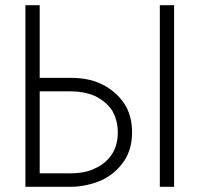

<svg xmlns="http://www.w3.org/2000/svg" viewBox="-20 -720 773 740"><path d="M596 -700V0H651V-700ZM78 -700V0H133V-700ZM251 -420H108V-368H251Q304 -368 346 -350Q387 -330 411 -296Q434 -258 434 -210Q434 -160 411 -125Q387 -89 346 -71Q309 -52 251 -52H108V0H251Q313 0 373 -26Q425 -51 458 -99Q489 -145 489 -210Q489 -276 458 -322Q426 -369 373 -395Q324 -420 251 -420Z"/></svg>

Font: NM-font
Style: Light
Weight: 500
Designer: ""
Foundry: ""
Version: ""